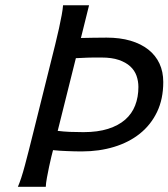

<svg xmlns="http://www.w3.org/2000/svg" viewBox="-20 -719 648 739"><path d="M48.8 0Q61.5 -28.8 75.9 -82.8Q90.3 -136.7 107.9 -208L175.3 -478.5Q184.1 -513.7 192.4 -547.1Q200.7 -580.6 207 -609.4Q213.4 -638.2 217.5 -661.1Q221.7 -684.1 222.7 -698.7H322.8L291.5 -572.8Q316.4 -573.2 338.9 -573.7Q361.3 -574.2 390.1 -574.2Q441.9 -574.2 482.4 -562.3Q522.9 -550.3 551 -528.1Q579.1 -505.9 593.8 -474.4Q608.4 -442.9 608.4 -403.3Q608.4 -337.9 584.5 -288.1Q560.5 -238.3 518.3 -204.6Q476.1 -170.9 418.9 -153.6Q361.8 -136.2 295.4 -136.2Q282.2 -136.2 267.3 -136.5Q252.4 -136.7 237.8 -137.5Q223.1 -138.2 209.5 -138.9Q195.8 -139.6 184.1 -141.1Q182.1 -133.8 177.7 -116Q173.3 -98.1 168.9 -77.1Q164.6 -56.2 160.6 -34.9Q156.7 -13.7 156.2 0ZM202.1 -215.3Q224.6 -212.4 249 -211.4Q273.4 -210.4 301.3 -210.4Q356 -210.4 396 -223.1Q436 -235.8 461.9 -258.5Q487.8 -281.2 500.2 -313.2Q512.7 -345.2 512.7 -384.3Q512.7 -406.7 505.4 -427.5Q498 -448.2 481.2 -463.6Q464.4 -479 437.3 -488.3Q410.2 -497.6 370.6 -497.6H340.3Q327.6 -497.6 316.7 -497.1Q305.7 -496.6 295.2 -496.1Q284.7 -495.6 272 -495.1Z"/></svg>

Font: Andika New Basic
Style: Italic
Weight: 400
Italic angle: -14°
Designer: Victor Gaultney, Annie Olsen, Julie Remington, Don Collingsworth, Eric Hays
Foundry: SIL International
Version: Version 5.500